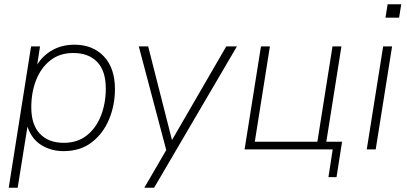

<svg xmlns="http://www.w3.org/2000/svg" viewBox="-20 -702 1912 902"><path d="M21 180 126 -484H168L155 -399Q182 -442 227 -467Q272 -492 330 -492Q416 -492 468 -437Q520 -382 520 -284Q520 -207 492 -140.5Q464 -74 410.5 -33Q357 8 278 8Q221 8 175 -20Q129 -48 109 -107L63 180ZM280 -31Q344 -31 388 -66Q432 -101 454.5 -159Q477 -217 477 -286Q477 -369 436.5 -411Q396 -453 324 -453Q260 -453 216 -418Q172 -383 149.5 -325.5Q127 -268 127 -198Q127 -116 167.5 -73.5Q208 -31 280 -31Z M658 180 761 3 632 -484H676L788 -44L1043 -484H1093L704 180Z M1523 130 1543 0H1129L1206 -484H1248L1177 -36H1471L1542 -484H1584L1513 -36H1587L1561 130Z M1791 -619 1801 -682H1865L1855 -619ZM1703 0 1780 -484H1822L1745 0Z"/></svg>

Font: Nunito Sans ExtraLight
Style: Italic
Weight: 200
Italic angle: -9°
Designer: Vernon Adams
Foundry: Vernon Adams
Version: Version 3.006; ttfautohint (v1.8.3)